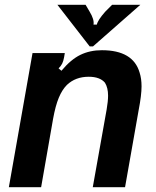

<svg xmlns="http://www.w3.org/2000/svg" viewBox="-20 -783 652 803"><path d="M17 0 116 -561H251L248 -543Q245 -527 240 -517Q235 -507 225 -497L237 -487Q276 -534 316 -553.5Q356 -573 406 -573Q537 -573 564 -479Q572 -454 572 -422Q572 -385 560 -323L503 0H368L426 -325Q432 -360 432 -383Q432 -416 419 -437Q398 -462 351 -462Q296 -462 260 -428Q240 -408 226 -374.5Q212 -341 202 -286L152 0ZM355 -589 220 -763H338L355 -734Q375 -701 371 -680H385Q389 -699 420 -734L449 -763H567L369 -589Z"/></svg>

Font: Open Sauce Sans
Style: Bold Italic
Weight: 700
Italic angle: -10°
Designer: Alfredo Marco Pradil
Foundry: Creative Sauce Fz LLC
Version: Version 1.477